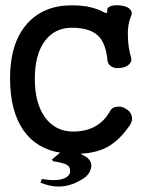

<svg xmlns="http://www.w3.org/2000/svg" viewBox="-20 -559 540 719"><path d="M249 -455.1Q314.5 -455.1 345.7 -426.8Q375 -400.4 381.8 -338.9Q381.8 -319.3 397.5 -309.6Q411.1 -301.8 431.6 -304.7Q451.2 -306.6 462.9 -317.4Q475.6 -329.1 470.7 -343.8Q460 -380.9 459 -419.9Q457 -463.9 468.8 -493.2Q478.5 -512.7 466.8 -524.4Q457 -535.2 434.6 -538.1Q414.1 -541 397.5 -537.1Q379.9 -531.2 381.8 -520.5Q381.8 -510.7 377.9 -509.8Q376 -509.8 366.2 -514.6L356.4 -519.5Q334 -529.3 303.7 -535.2Q276.4 -539.1 249 -539.1Q142.6 -539.1 81.1 -469.7Q17.6 -397.5 17.6 -265.6Q17.6 -142.6 68.4 -70.3Q116.2 -2 205.1 12.7L173.8 39.1L179.7 44.9Q219.7 50.8 232.4 59.6Q245.1 68.4 242.2 87.9Q236.3 105.5 210.9 112.3Q183.6 119.1 136.7 111.3L131.8 125Q148.4 131.8 165 135.7Q181.6 139.6 198.2 139.6Q213.9 139.6 229.5 136.7Q244.1 132.8 257.8 127.9Q289.1 113.3 301.8 102.5Q319.3 86.9 322.3 62.5Q321.3 44.9 310.5 35.2Q304.7 28.3 290 21.5L281.2 16.6Q340.8 13.7 380.9 -7.8Q427.7 -33.2 466.8 -90.8Q478.5 -109.4 472.7 -127Q467.8 -142.6 450.2 -152.3Q434.6 -162.1 417 -159.2Q398.4 -157.2 390.6 -140.6Q371.1 -105.5 336.9 -85.9Q301.8 -66.4 253.9 -66.4Q186.5 -66.4 147.5 -121.1Q110.4 -173.8 110.4 -263.7Q110.4 -355.5 148.4 -406.2Q185.5 -455.1 249 -455.1Z"/></svg>

Font: GungsuhChe
Style: Regular
Weight: 400
Monospace: yes
Version: Version 2.21